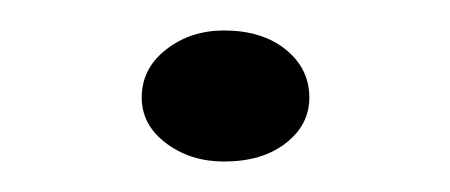

<svg xmlns="http://www.w3.org/2000/svg" viewBox="-20 -394 295 126"><path d="M127 -288Q105 -288 89 -300Q73 -312 73 -330Q73 -349 89 -361.5Q105 -374 127 -374Q152 -374 167.5 -361.5Q183 -349 183 -330Q183 -312 167.5 -300Q152 -288 127 -288Z"/></svg>

Font: BioRhyme ExtraLight
Style: Regular
Weight: 250
Designer: Aoife Mooney
Foundry: Aoife Mooney Type
Version: Version 1.600;gftools[0.9.33]